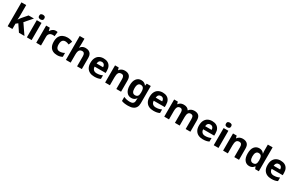

<svg xmlns="http://www.w3.org/2000/svg" viewBox="307 -2903 8114 5286"><g transform="rotate(30 4364.0 -260.5)"><path d="M224 -423Q224 -396 222 -360.5Q220 -325 216 -297H220Q227 -308 238 -323Q249 -338 260.5 -354Q272 -370 281 -381L423 -546H594L392 -314L607 0H432L286 -218L224 -169V0H73V-760H224Z M835 -546V0H684V-546ZM760 -761Q793 -761 817.5 -745.5Q842 -730 842 -687Q842 -646 817.5 -630Q793 -614 760 -614Q726 -614 702 -630Q678 -646 678 -687Q678 -730 702 -745.5Q726 -761 760 -761Z M1284 -556Q1299 -556 1316.5 -554.5Q1334 -553 1344 -550L1329 -409Q1318 -411 1303 -413Q1288 -415 1267 -415Q1244 -415 1220.5 -408Q1197 -401 1177 -385Q1157 -369 1145 -343Q1133 -317 1133 -277V0H982V-546H1097L1119 -454H1126Q1142 -483 1166 -506Q1190 -529 1220 -542.5Q1250 -556 1284 -556Z M1647 10Q1568 10 1508.5 -19.5Q1449 -49 1416 -111.5Q1383 -174 1383 -270Q1383 -371 1419 -434Q1455 -497 1517 -526.5Q1579 -556 1658 -556Q1706 -556 1748.5 -546Q1791 -536 1824 -519L1779 -405Q1749 -418 1718.5 -426.5Q1688 -435 1658 -435Q1619 -435 1592 -417Q1565 -399 1551 -362.5Q1537 -326 1537 -271Q1537 -217 1551 -182Q1565 -147 1592 -129.5Q1619 -112 1656 -112Q1699 -112 1737 -123.5Q1775 -135 1809 -154V-31Q1777 -12 1738.5 -1Q1700 10 1647 10Z M2076 -607Q2076 -563 2073.5 -529.5Q2071 -496 2069 -476H2077Q2095 -505 2119 -522Q2143 -539 2172.5 -547.5Q2202 -556 2235 -556Q2294 -556 2338 -535Q2382 -514 2406.5 -470.5Q2431 -427 2431 -356V0H2280V-318Q2280 -377 2259 -406.5Q2238 -436 2193 -436Q2149 -436 2123.5 -415Q2098 -394 2087 -354Q2076 -314 2076 -256V0H1925V-760H2076Z M2808 -556Q2884 -556 2939 -527.5Q2994 -499 3023.5 -443.5Q3053 -388 3053 -308V-235H2702Q2704 -173 2740 -137.5Q2776 -102 2843 -102Q2894 -102 2936 -112Q2978 -122 3022 -142V-29Q2982 -9 2937.5 0.5Q2893 10 2827 10Q2746 10 2683.5 -20Q2621 -50 2585 -112.5Q2549 -175 2549 -269Q2549 -365 2581.5 -428.5Q2614 -492 2672.5 -524Q2731 -556 2808 -556ZM2812 -449Q2767 -449 2739 -420.5Q2711 -392 2706 -336H2912Q2912 -369 2901 -394Q2890 -419 2867.5 -434Q2845 -449 2812 -449Z M3484 -556Q3574 -556 3626 -509Q3678 -462 3678 -356V0H3528V-318Q3528 -377 3506.5 -406.5Q3485 -436 3440 -436Q3372 -436 3347.5 -389.5Q3323 -343 3323 -256V0H3172V-546H3288L3309 -473H3315Q3333 -500 3358.5 -518.5Q3384 -537 3415.5 -546.5Q3447 -556 3484 -556Z M4004 -556Q4061 -556 4099 -534.5Q4137 -513 4162 -477H4167L4180 -546H4308V4Q4308 81 4278 133.5Q4248 186 4187.5 213Q4127 240 4034 240Q3971 240 3921 232.5Q3871 225 3827 207V79Q3872 99 3919.5 110Q3967 121 4029 121Q4092 121 4124.5 92Q4157 63 4157 12V-3Q4157 -15 4158.5 -35Q4160 -55 4162 -70H4157Q4134 -34 4096.5 -12Q4059 10 4003 10Q3909 10 3852.5 -63Q3796 -136 3796 -272Q3796 -408 3853 -482Q3910 -556 4004 -556ZM4053 -437Q4020 -437 3996.5 -418Q3973 -399 3961.5 -362Q3950 -325 3950 -270Q3950 -188 3976.5 -148Q4003 -108 4056 -108Q4086 -108 4107 -117Q4128 -126 4141 -143.5Q4154 -161 4160.5 -188Q4167 -215 4167 -252V-274Q4167 -329 4156 -365Q4145 -401 4120 -419Q4095 -437 4053 -437Z M4687 -556Q4763 -556 4818 -527.5Q4873 -499 4902.5 -443.5Q4932 -388 4932 -308V-235H4581Q4583 -173 4619 -137.5Q4655 -102 4722 -102Q4773 -102 4815 -112Q4857 -122 4901 -142V-29Q4861 -9 4816.5 0.5Q4772 10 4706 10Q4625 10 4562.5 -20Q4500 -50 4464 -112.5Q4428 -175 4428 -269Q4428 -365 4460.5 -428.5Q4493 -492 4551.5 -524Q4610 -556 4687 -556ZM4691 -449Q4646 -449 4618 -420.5Q4590 -392 4585 -336H4791Q4791 -369 4780 -394Q4769 -419 4746.5 -434Q4724 -449 4691 -449Z M5692 -556Q5786 -556 5834 -509Q5882 -462 5882 -356V0H5732V-318Q5732 -381 5711 -408.5Q5690 -436 5648 -436Q5590 -436 5566 -394Q5542 -352 5542 -273V0H5391V-318Q5391 -359 5382 -385Q5373 -411 5355 -423.5Q5337 -436 5309 -436Q5268 -436 5244.5 -415Q5221 -394 5211.5 -354Q5202 -314 5202 -256V0H5051V-546H5167L5189 -476H5194Q5210 -501 5233.5 -519Q5257 -537 5288 -546.5Q5319 -556 5357 -556Q5418 -556 5458.5 -535Q5499 -514 5522 -474H5527Q5554 -515 5597 -535.5Q5640 -556 5692 -556Z M6259 -556Q6335 -556 6390 -527.5Q6445 -499 6474.5 -443.5Q6504 -388 6504 -308V-235H6153Q6155 -173 6191 -137.5Q6227 -102 6294 -102Q6345 -102 6387 -112Q6429 -122 6473 -142V-29Q6433 -9 6388.5 0.5Q6344 10 6278 10Q6197 10 6134.5 -20Q6072 -50 6036 -112.5Q6000 -175 6000 -269Q6000 -365 6032.5 -428.5Q6065 -492 6123.5 -524Q6182 -556 6259 -556ZM6263 -449Q6218 -449 6190 -420.5Q6162 -392 6157 -336H6363Q6363 -369 6352 -394Q6341 -419 6318.5 -434Q6296 -449 6263 -449Z M6775 -546V0H6624V-546ZM6700 -761Q6733 -761 6757.5 -745.5Q6782 -730 6782 -687Q6782 -646 6757.5 -630Q6733 -614 6700 -614Q6666 -614 6642 -630Q6618 -646 6618 -687Q6618 -730 6642 -745.5Q6666 -761 6700 -761Z M7234 -556Q7324 -556 7376 -509Q7428 -462 7428 -356V0H7278V-318Q7278 -377 7256.5 -406.5Q7235 -436 7190 -436Q7122 -436 7097.5 -389.5Q7073 -343 7073 -256V0H6922V-546H7038L7059 -473H7065Q7083 -500 7108.5 -518.5Q7134 -537 7165.5 -546.5Q7197 -556 7234 -556Z M7751 10Q7661 10 7603.5 -61.5Q7546 -133 7546 -272Q7546 -413 7604 -484.5Q7662 -556 7756 -556Q7795 -556 7823.5 -545.5Q7852 -535 7873.5 -517Q7895 -499 7909 -476H7914Q7911 -494 7908.5 -526.5Q7906 -559 7906 -586V-760H8058V0H7942L7912 -71H7906Q7892 -48 7871 -30Q7850 -12 7820.5 -1Q7791 10 7751 10ZM7804 -111Q7866 -111 7891 -146.5Q7916 -182 7916 -255V-271Q7916 -350 7892 -392Q7868 -434 7803 -434Q7754 -434 7726.5 -392Q7699 -350 7699 -270Q7699 -190 7726.5 -150.5Q7754 -111 7804 -111Z M8437 -556Q8513 -556 8568 -527.5Q8623 -499 8652.5 -443.5Q8682 -388 8682 -308V-235H8331Q8333 -173 8369 -137.5Q8405 -102 8472 -102Q8523 -102 8565 -112Q8607 -122 8651 -142V-29Q8611 -9 8566.5 0.5Q8522 10 8456 10Q8375 10 8312.5 -20Q8250 -50 8214 -112.5Q8178 -175 8178 -269Q8178 -365 8210.5 -428.5Q8243 -492 8301.5 -524Q8360 -556 8437 -556ZM8441 -449Q8396 -449 8368 -420.5Q8340 -392 8335 -336H8541Q8541 -369 8530 -394Q8519 -419 8496.5 -434Q8474 -449 8441 -449Z"/></g></svg>

Font: Noto Sans Khmer
Style: Bold
Weight: 700
Version: Version 2.003